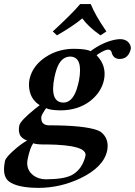

<svg xmlns="http://www.w3.org/2000/svg" viewBox="-36 -683 662 941"><path d="M408.7 -663.1Q431.2 -607.4 485.4 -528.8L456.5 -509.8Q397.9 -550.8 367.2 -592.8Q320.3 -553.7 243.2 -509.8L222.7 -528.8Q318.8 -617.2 356.9 -663.1ZM351.1 -288.1Q372.1 -403.3 309.1 -405.8Q261.7 -405.8 240.7 -341.8Q235.4 -325.2 231 -305.2Q206.1 -181.6 274.4 -180.2Q316.9 -180.2 338.9 -242.7Q345.7 -263.2 351.1 -288.1ZM169.9 24.9Q140.6 24.4 127 19Q111.3 40.5 99.6 96.2Q88.9 147.5 128.4 177.2Q153.8 195.8 189.5 195.8Q274.9 195.3 313.5 176.3Q360.8 152.3 379.4 93.8Q381.3 86.9 382.8 81.1Q394 27.3 192.9 24.9Q182.1 24.9 169.9 24.9ZM550.8 -394Q522.5 -394 512.7 -420.4Q511.2 -424.8 510.7 -428.2Q505.9 -439.5 494.6 -439.9Q479 -439.9 445.8 -418.5Q439.9 -414.6 437.5 -412.1Q487.8 -360.4 473.6 -291Q459.5 -228 402.3 -185.1Q343.8 -142.6 261.2 -142.1Q210.4 -142.6 189.9 -152.8Q188 -149.9 183.6 -143.6Q169.4 -122.6 166.5 -110.8Q163.1 -70.3 202.6 -68.8Q377 -68.8 442.4 -44.4Q453.1 -40 458.5 -36.1Q498.5 -4.9 490.2 50.3Q489.7 53.2 489.3 55.2Q472.2 135.7 358.9 190.4Q259.8 237.8 152.3 237.8Q46.9 237.3 6.3 205.1Q-25.9 178.7 -12.2 109.4Q-11.7 107.4 -11.7 106Q-7.8 86.9 43 43.9Q71.8 19.5 96.7 5.9Q70.3 -4.4 61.5 -22Q53.2 -42.5 58.6 -67.9Q63.5 -91.3 137.2 -150.9Q148.9 -160.2 158.7 -167.5Q108.4 -198.7 106 -263.7Q105.5 -280.3 108.9 -295.9Q125 -367.7 201.7 -412.1Q258.3 -443.8 326.2 -443.8Q388.7 -443.4 407.7 -432.1Q465.8 -475.6 526.9 -488.3Q540.5 -490.7 551.3 -491.2Q589.4 -491.2 602.5 -461.4Q606.4 -451.2 605 -442.9Q593.3 -394.5 550.8 -394Z"/></svg>

Font: Linux Libertine Slanted O
Style: Bold Slanted
Weight: 700
Designer: Philipp H. Poll
Foundry: Philipp H. Poll
Version: Version 5.0.0